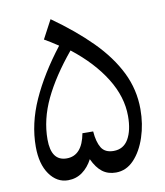

<svg xmlns="http://www.w3.org/2000/svg" viewBox="-86 -843 793 922"><g transform="rotate(-10 310.5 -382.0)"><path d="M223.1 -772Q333 -694.3 411.4 -615.5Q489.7 -536.6 531.5 -451.9Q573.2 -367.2 573.2 -272Q573.2 -199.2 552 -135.3Q530.8 -71.3 493.2 -31.7Q455.6 7.8 405.3 7.8Q366.7 7.8 339.6 -12.7Q312.5 -33.2 292 -77.1Q272.5 -39.6 242.2 -17.6Q211.9 4.4 172.4 4.4Q118.2 4.4 82.5 -45.9Q46.9 -96.2 46.9 -180.7Q46.9 -293 97.9 -406.5Q148.9 -520 241.7 -639.6Q201.2 -666.5 174.8 -681.2ZM291.5 -607.4Q201.7 -499 155 -401.1Q108.4 -303.2 108.4 -205.6Q108.4 -100.1 184.1 -100.1Q259.3 -100.1 278.8 -206.1L331.1 -205.6Q335 -153.8 352.5 -125Q370.1 -96.2 412.1 -96.2Q460.4 -96.2 484.6 -137.9Q508.8 -179.7 508.8 -249.5Q508.8 -343.3 451.9 -434.8Q395 -526.4 291.5 -607.4Z"/></g></svg>

Font: Pinar DS1 Medium
Style: Regular
Weight: 500
Designer: Amin Abedi
Version: Version 3.000